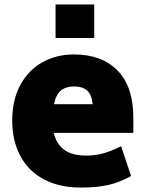

<svg xmlns="http://www.w3.org/2000/svg" viewBox="-20 -827 650 864"><path d="M35 0ZM369 -127Q408 -127 443.5 -136.5Q479 -146 525 -169L570 -35Q518 -6 467 5.5Q416 17 345 17Q246 17 176.5 -20.5Q107 -58 71 -126Q35 -194 35 -284Q35 -378 72 -445.5Q109 -513 172 -547.5Q235 -582 313 -582Q438 -582 509 -509.5Q580 -437 580 -298V-229H222Q233 -181 267.5 -154Q302 -127 369 -127ZM223 -358H397Q393 -400 372.5 -419Q352 -438 313 -438Q277 -438 254.5 -420Q232 -402 223 -358ZM230 -807H404V-656H230Z"/></svg>

Font: Biryani Heavy
Style: Regular
Weight: 900
Designer: Dan Reynolds and Mathieu Réguer
Foundry: Dan Reynolds and Mathieu Réguer
Version: Version 1.003; ttfautohint (v1.1) -l 5 -r 5 -G 72 -x 0 -D la